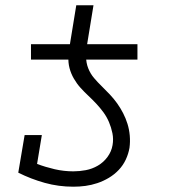

<svg xmlns="http://www.w3.org/2000/svg" viewBox="-20 -697 640 725"><path d="M499 -472H97V-530H244L268 -677H333L309 -530H499ZM257 8Q201 8 149 -6.5Q97 -21 49 -45L73 -187H138L120 -78Q152 -66 186.5 -58Q221 -50 257 -50Q280 -50 304 -54.5Q328 -59 349.5 -71.5Q371 -84 386 -104.5Q401 -125 405 -149Q409 -172 404.5 -194Q400 -216 391.5 -236Q383 -256 370.5 -273Q358 -290 343.5 -305.5Q329 -321 313.5 -335.5Q298 -350 284 -365.5Q270 -381 259 -400Q248 -419 242.5 -440Q237 -461 238.5 -484Q240 -507 244 -530H309Q305 -507 305 -483.5Q305 -460 313 -439.5Q321 -419 335 -402.5Q349 -386 364.5 -371Q380 -356 395 -340Q410 -324 422.5 -306.5Q435 -289 445 -269.5Q455 -250 461.5 -229Q468 -208 470 -185Q472 -162 469 -139Q465 -116 455 -94.5Q445 -73 428.5 -55.5Q412 -38 391 -25.5Q370 -13 347.5 -5.5Q325 2 302.5 5Q280 8 257 8Z"/></svg>

Font: Iosevka Slab Light Extended
Style: Italic
Weight: 300
Width: 7
Italic angle: -9°
Monospace: yes
Designer: Belleve Invis
Foundry: Belleve Invis
Version: Version 11.1.0; ttfautohint (v1.8.3)